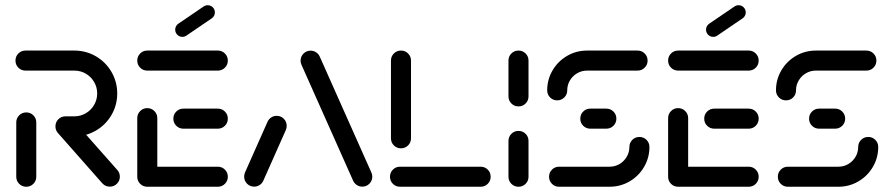

<svg xmlns="http://www.w3.org/2000/svg" viewBox="-20 -711 3396 731"><path d="M80 0Q64.1 0 53 -11.1Q41.9 -22.2 41.9 -38.1V-244.8Q41.9 -260.7 53 -271.9Q64.1 -283 80 -283Q95.9 -283 107 -271.9Q118.1 -260.7 118.1 -244.8V-38.1Q118.1 -22.2 107 -11.1Q95.9 0 80 0ZM436.3 -38.5Q436.3 -22.6 425.2 -11.5Q414.1 -0.4 398.1 -0.4Q381.1 -0.4 369.6 -13L200.7 -204.4Q191.1 -215.2 191.1 -229.6Q191.1 -245.6 202.2 -256.7Q213.3 -267.8 229.3 -267.8Q246.7 -267.8 257.8 -254.8L426.7 -63.7Q436.3 -53 436.3 -38.5ZM191.1 -230Q191.1 -245.9 202.2 -257Q213.3 -268.1 229.3 -268.1H263Q286.7 -268.1 306.7 -279.8Q326.7 -291.5 338.3 -311.5Q350 -331.5 350 -355.2Q350 -378.9 338.3 -398.9Q326.7 -418.9 306.7 -430.6Q286.7 -442.2 263 -442.2H77Q61.1 -442.2 50 -453.3Q38.9 -464.4 38.9 -480.4Q38.9 -496.3 50 -507.4Q61.1 -518.5 77 -518.5H263Q307.4 -518.5 345 -496.7Q382.6 -474.8 404.4 -437.2Q426.3 -399.6 426.3 -355.2Q426.3 -310.7 404.4 -273.1Q382.6 -235.6 345 -213.7Q307.4 -191.9 263 -191.9H229.3Q213.3 -191.9 202.2 -203Q191.1 -214.1 191.1 -230Z M502.6 -36.3V-261.1Q502.6 -277 513.7 -288.1Q524.8 -299.3 540.7 -299.3Q556.7 -299.3 567.8 -288.1Q578.9 -277 578.9 -261.1V-36.3ZM847.4 -38.1Q847.4 -22.2 836.3 -11.1Q825.2 0 809.3 0H540.7Q524.8 0 513.7 -11.1Q502.6 -22.2 502.6 -38.1Q502.6 -54.1 513.7 -65.2Q524.8 -76.3 540.7 -76.3H809.3Q825.2 -76.3 836.3 -65.2Q847.4 -54.1 847.4 -38.1ZM640 -259.3Q640 -275.2 651.1 -286.3Q662.2 -297.4 678.1 -297.4H809.3Q825.2 -297.4 836.3 -286.3Q847.4 -275.2 847.4 -259.3Q847.4 -243.3 836.3 -232.2Q825.2 -221.1 809.3 -221.1H678.1Q662.2 -221.1 651.1 -232.2Q640 -243.3 640 -259.3ZM502.6 -480.4Q502.6 -496.3 513.7 -507.4Q524.8 -518.5 540.7 -518.5H809.3Q825.2 -518.5 836.3 -507.4Q847.4 -496.3 847.4 -480.4Q847.4 -464.4 836.3 -453.3Q825.2 -442.2 809.3 -442.2H540.7Q524.8 -442.2 513.7 -453.3Q502.6 -464.4 502.6 -480.4ZM674.4 -570.7Q663 -570.7 655 -578.7Q647 -586.7 647 -598.1Q647 -605.2 650.2 -610.9Q653.3 -616.7 658.5 -620.4L755.2 -686.3Q762.6 -691.1 770.7 -691.1Q782.2 -691.1 790.2 -683.1Q798.1 -675.2 798.1 -663.7Q798.1 -656.7 795 -650.9Q791.9 -645.2 786.7 -641.5L690 -575.6Q683 -570.7 674.4 -570.7Z M947.8 -0.4Q931.9 -0.4 920.7 -11.5Q909.6 -22.6 909.6 -38.5Q909.6 -47 913 -54.8L998.9 -248.1Q1003.7 -258.1 1013 -264.1Q1022.2 -270 1033.3 -270Q1049.3 -270 1060.4 -258.9Q1071.5 -247.8 1071.5 -231.9Q1071.5 -223.3 1068.1 -215.6L982.2 -22.2Q977.4 -12.2 968.1 -6.3Q958.9 -0.4 947.8 -0.4ZM1397.4 -38.5Q1397.4 -22.6 1386.3 -11.5Q1375.2 -0.4 1359.3 -0.4Q1348.1 -0.4 1338.9 -6.3Q1329.6 -12.2 1324.8 -22.2L1128.1 -463.7Q1124.4 -471.1 1124.4 -480Q1124.4 -495.9 1135.6 -507Q1146.7 -518.1 1162.6 -518.1Q1173.7 -518.1 1183 -512.2Q1192.2 -506.3 1197 -496.3L1393.7 -54.8Q1397.4 -47.4 1397.4 -38.5Z M1848.1 -38.1Q1848.1 -22.2 1837 -11.1Q1825.9 0 1810 0H1503Q1487 0 1475.9 -11.1Q1464.8 -22.2 1464.8 -38.1Q1464.8 -54.1 1475.9 -65.2Q1487 -76.3 1503 -76.3H1810Q1825.9 -76.3 1837 -65.2Q1848.1 -54.1 1848.1 -38.1ZM1506.7 -146.3Q1490.7 -146.3 1479.6 -157.4Q1468.5 -168.5 1468.5 -184.4V-480.4Q1468.5 -496.3 1479.6 -507.4Q1490.7 -518.5 1506.7 -518.5Q1522.6 -518.5 1533.7 -507.4Q1544.8 -496.3 1544.8 -480.4V-184.4Q1544.8 -168.5 1533.7 -157.4Q1522.6 -146.3 1506.7 -146.3Z M1954.1 0Q1938.1 0 1927 -11.1Q1915.9 -22.2 1915.9 -38.1V-174.4Q1915.9 -190.4 1927 -201.5Q1938.1 -212.6 1954.1 -212.6Q1970 -212.6 1981.1 -201.5Q1992.2 -190.4 1992.2 -174.4V-38.1Q1992.2 -22.2 1981.1 -11.1Q1970 0 1954.1 0ZM1954.1 -305.9Q1938.1 -305.9 1927 -317Q1915.9 -328.1 1915.9 -344.1V-480.4Q1915.9 -496.3 1927 -507.4Q1938.1 -518.5 1954.1 -518.5Q1970 -518.5 1981.1 -507.4Q1992.2 -496.3 1992.2 -480.4V-344.1Q1992.2 -328.1 1981.1 -317Q1970 -305.9 1954.1 -305.9Z M2414.4 -189.6Q2430.4 -189.6 2441.5 -178.5Q2452.6 -167.4 2452.6 -151.5Q2452.6 -110.4 2432.2 -75.6Q2411.9 -40.7 2377 -20.4Q2342.2 0 2300.7 0H2108.5Q2092.6 0 2081.5 -11.1Q2070.4 -22.2 2070.4 -38.1Q2070.4 -54.1 2081.5 -65.2Q2092.6 -76.3 2108.5 -76.3H2300.7Q2321.5 -76.3 2338.7 -86.5Q2355.9 -96.7 2366.1 -113.9Q2376.3 -131.1 2376.3 -151.5Q2376.3 -167.4 2387.4 -178.5Q2398.5 -189.6 2414.4 -189.6ZM2326.7 -259.3Q2326.7 -243.3 2315.6 -232.2Q2304.4 -221.1 2288.5 -221.1H2227.4Q2211.5 -221.1 2200.4 -232.2Q2189.3 -243.3 2189.3 -259.3Q2189.3 -275.2 2200.4 -286.3Q2211.5 -297.4 2227.4 -297.4H2288.5Q2304.4 -297.4 2315.6 -286.3Q2326.7 -275.2 2326.7 -259.3ZM2101.5 -328.9Q2085.6 -328.9 2074.4 -340Q2063.3 -351.1 2063.3 -367Q2063.3 -408.1 2083.7 -443Q2104.1 -477.8 2138.9 -498.1Q2173.7 -518.5 2215.2 -518.5H2407.4Q2423.3 -518.5 2434.4 -507.4Q2445.6 -496.3 2445.6 -480.4Q2445.6 -464.4 2434.4 -453.3Q2423.3 -442.2 2407.4 -442.2H2215.2Q2194.4 -442.2 2177.2 -432Q2160 -421.9 2149.8 -404.6Q2139.6 -387.4 2139.6 -367Q2139.6 -351.1 2128.5 -340Q2117.4 -328.9 2101.5 -328.9Z M2523.7 -36.3V-261.1Q2523.7 -277 2534.8 -288.1Q2545.9 -299.3 2561.9 -299.3Q2577.8 -299.3 2588.9 -288.1Q2600 -277 2600 -261.1V-36.3ZM2868.5 -38.1Q2868.5 -22.2 2857.4 -11.1Q2846.3 0 2830.4 0H2561.9Q2545.9 0 2534.8 -11.1Q2523.7 -22.2 2523.7 -38.1Q2523.7 -54.1 2534.8 -65.2Q2545.9 -76.3 2561.9 -76.3H2830.4Q2846.3 -76.3 2857.4 -65.2Q2868.5 -54.1 2868.5 -38.1ZM2661.1 -259.3Q2661.1 -275.2 2672.2 -286.3Q2683.3 -297.4 2699.3 -297.4H2830.4Q2846.3 -297.4 2857.4 -286.3Q2868.5 -275.2 2868.5 -259.3Q2868.5 -243.3 2857.4 -232.2Q2846.3 -221.1 2830.4 -221.1H2699.3Q2683.3 -221.1 2672.2 -232.2Q2661.1 -243.3 2661.1 -259.3ZM2523.7 -480.4Q2523.7 -496.3 2534.8 -507.4Q2545.9 -518.5 2561.9 -518.5H2830.4Q2846.3 -518.5 2857.4 -507.4Q2868.5 -496.3 2868.5 -480.4Q2868.5 -464.4 2857.4 -453.3Q2846.3 -442.2 2830.4 -442.2H2561.9Q2545.9 -442.2 2534.8 -453.3Q2523.7 -464.4 2523.7 -480.4ZM2695.6 -570.7Q2684.1 -570.7 2676.1 -578.7Q2668.1 -586.7 2668.1 -598.1Q2668.1 -605.2 2671.3 -610.9Q2674.4 -616.7 2679.6 -620.4L2776.3 -686.3Q2783.7 -691.1 2791.9 -691.1Q2803.3 -691.1 2811.3 -683.1Q2819.3 -675.2 2819.3 -663.7Q2819.3 -656.7 2816.1 -650.9Q2813 -645.2 2807.8 -641.5L2711.1 -575.6Q2704.1 -570.7 2695.6 -570.7Z M3285.6 -189.6Q3301.5 -189.6 3312.6 -178.5Q3323.7 -167.4 3323.7 -151.5Q3323.7 -110.4 3303.3 -75.6Q3283 -40.7 3248.1 -20.4Q3213.3 0 3171.9 0H2979.6Q2963.7 0 2952.6 -11.1Q2941.5 -22.2 2941.5 -38.1Q2941.5 -54.1 2952.6 -65.2Q2963.7 -76.3 2979.6 -76.3H3171.9Q3192.6 -76.3 3209.8 -86.5Q3227 -96.7 3237.2 -113.9Q3247.4 -131.1 3247.4 -151.5Q3247.4 -167.4 3258.5 -178.5Q3269.6 -189.6 3285.6 -189.6ZM3197.8 -259.3Q3197.8 -243.3 3186.7 -232.2Q3175.6 -221.1 3159.6 -221.1H3098.5Q3082.6 -221.1 3071.5 -232.2Q3060.4 -243.3 3060.4 -259.3Q3060.4 -275.2 3071.5 -286.3Q3082.6 -297.4 3098.5 -297.4H3159.6Q3175.6 -297.4 3186.7 -286.3Q3197.8 -275.2 3197.8 -259.3ZM2972.6 -328.9Q2956.7 -328.9 2945.6 -340Q2934.4 -351.1 2934.4 -367Q2934.4 -408.1 2954.8 -443Q2975.2 -477.8 3010 -498.1Q3044.8 -518.5 3086.3 -518.5H3278.5Q3294.4 -518.5 3305.6 -507.4Q3316.7 -496.3 3316.7 -480.4Q3316.7 -464.4 3305.6 -453.3Q3294.4 -442.2 3278.5 -442.2H3086.3Q3065.6 -442.2 3048.3 -432Q3031.1 -421.9 3020.9 -404.6Q3010.7 -387.4 3010.7 -367Q3010.7 -351.1 2999.6 -340Q2988.5 -328.9 2972.6 -328.9Z"/></svg>

Font: 26F Galaxy Sans
Style: Bold
Weight: 700
Designer: C₂₉H₂₅N₃O₅
Version: Version 1.100